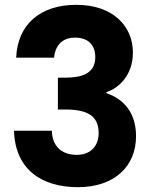

<svg xmlns="http://www.w3.org/2000/svg" viewBox="-20 -768 629 796"><path d="M296 -748C149 -748 53 -669 47 -529H204C208 -571 231 -612 291 -612C344 -612 375 -583 375 -531C375 -462 317 -446 251 -446H220V-314H251C345 -314 389 -286 389 -216C389 -164 357 -126 298 -126C231 -126 196 -167 195 -226H38C43 -65 153 8 303 8C457 8 544 -81 544 -203C544 -300 494 -357 421 -382V-386C472 -402 531 -456 531 -550C531 -660 448 -748 296 -748Z"/></svg>

Font: Malmofest
Style: Bold
Weight: 700
Designer: Jonny Pinhorn (Poppins), Kolossal
Version: Version 1.004;Glyphs 3.1.2 (3151)